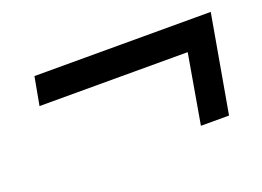

<svg xmlns="http://www.w3.org/2000/svg" viewBox="-56 -533 719 526"><g transform="rotate(-20 303.5 -270.0)"><path d="M587 -412H73L58 -330H490L455 -128H537Z"/></g></svg>

Font: Geom
Style: Italic
Weight: 400
Italic angle: -10°
Version: Version 1.102